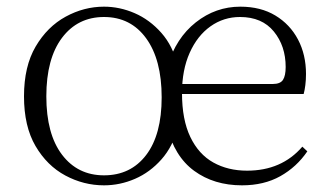

<svg xmlns="http://www.w3.org/2000/svg" viewBox="-20 -542 987 576"><path d="M292 14Q231 14 176 -15.5Q121 -45 86.5 -104Q52 -163 52 -253Q52 -343 87 -402.5Q122 -462 177 -492Q232 -522 292 -522Q339 -522 384 -502.5Q429 -483 464 -443.5Q499 -404 513 -345H483Q508 -428 567.5 -475Q627 -522 701 -522Q762 -522 806 -495.5Q850 -469 874 -423.5Q898 -378 898 -320Q898 -302 896 -286.5Q894 -271 891 -260H492V-290H798Q821 -290 829 -302.5Q837 -315 837 -341Q837 -404 801.5 -447.5Q766 -491 700 -491Q651 -491 611.5 -463Q572 -435 549 -383.5Q526 -332 526 -263Q526 -183 551 -131Q576 -79 620 -54.5Q664 -30 721 -30Q773 -30 814.5 -48Q856 -66 887 -102L902 -88Q870 -41 821 -13.5Q772 14 706 14Q622 14 562.5 -29.5Q503 -73 481 -162L514 -161Q499 -103 464.5 -64Q430 -25 385 -5.5Q340 14 292 14ZM292 -16Q372 -16 418.5 -77Q465 -138 465 -250Q465 -363 418.5 -427Q372 -491 292 -491Q213 -491 166 -428.5Q119 -366 119 -253Q119 -140 166 -78Q213 -16 292 -16Z"/></svg>

Font: Noto Serif JP ExtraLight ExtraLight
Style: Regular
Weight: 250
Version: Version 2.003-H1;hotconv 1.1.1;makeotfexe 2.6.0